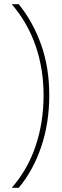

<svg xmlns="http://www.w3.org/2000/svg" viewBox="-20 -734 295 912"><path d="M214 -282Q214 -149 175.5 -36Q137 77 69 158H36Q113 69 150 -43Q187 -155 187 -281Q187 -406 149.5 -515.5Q112 -625 36 -714H69Q137 -630 175.5 -521.5Q214 -413 214 -282Z"/></svg>

Font: Noto Sans Cherokee Thin
Style: Regular
Weight: 100
Designer: Monotype Design Team
Foundry: Monotype Imaging Inc.
Version: Version 2.001; ttfautohint (v1.8.4.7-5d5b)